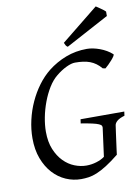

<svg xmlns="http://www.w3.org/2000/svg" viewBox="-93 -896 710 973"><g transform="rotate(-10 262.0 -409.5)"><path d="M516.1 -263.2Q489.7 -255.4 477.5 -244.9Q465.3 -234.4 463.9 -223.1Q461.9 -210 459 -188.7Q456.1 -167.5 453.1 -145.5Q450.2 -123.5 447.5 -104Q444.8 -84.5 443.8 -75.2Q406.7 -45.4 378.4 -27.6Q350.1 -9.8 327.1 -0.2Q304.2 9.3 284.4 12.2Q264.6 15.1 245.1 15.1Q204.6 15.1 167 -1.2Q129.4 -17.6 100.6 -49.1Q71.8 -80.6 54.4 -126.5Q37.1 -172.4 37.1 -231Q37.1 -277.3 47.9 -324.5Q58.6 -371.6 78.4 -414.8Q98.1 -458 125.5 -494.9Q152.8 -531.7 186 -558.1Q227.5 -590.8 278.3 -610.4Q329.1 -629.9 387.2 -629.9Q401.9 -629.9 418.9 -626.5Q436 -623 453.1 -616.7Q470.2 -610.4 486.3 -601.1Q502.4 -591.8 515.1 -580.1Q518.1 -577.6 512.7 -569.3Q507.3 -561 498.5 -551Q489.7 -541 479.7 -531.2Q469.7 -521.5 462.9 -516.1L449.2 -519Q436.5 -534.2 422.4 -544.4Q408.2 -554.7 391.8 -560.8Q375.5 -566.9 356.7 -569.3Q337.9 -571.8 315.9 -571.8Q297.4 -571.8 270.8 -559.1Q244.1 -546.4 217.8 -524.9Q192.9 -504.9 173.1 -472.7Q153.3 -440.4 139.2 -402.6Q125 -364.7 117.4 -325.4Q109.9 -286.1 109.9 -252Q109.9 -199.7 125.7 -161.4Q141.6 -123 166.5 -97.7Q191.4 -72.3 222.2 -60.1Q252.9 -47.9 283.2 -47.9Q309.6 -47.9 335 -55.7Q360.4 -63.5 377.4 -76.2L397 -223.1Q397.5 -228 395 -232.9Q392.6 -237.8 381.6 -242.7Q370.6 -247.6 349.1 -252.4Q327.6 -257.3 291 -263.2L293.9 -284.2H519ZM516.1 -776.4 293.9 -657.2Q287.1 -661.6 284.7 -666Q282.2 -670.4 277.8 -680.2L468.8 -834L480 -826.7Q486.3 -822.3 493.4 -817.4Q500.5 -812.5 506.8 -807.6Q513.2 -802.7 516.1 -799.3Z"/></g></svg>

Font: Gentium Basic
Style: Italic
Weight: 400
Italic angle: -8°
Designer: J. Victor Gaultney and Annie Olsen
Foundry: SIL International
Version: Version 1.102; 2013; Maintenance release